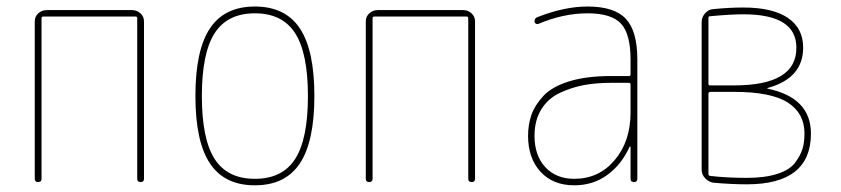

<svg xmlns="http://www.w3.org/2000/svg" viewBox="-20 -550 2540 580"><path d="M85 -9.8V-485.4Q85 -500 95.7 -509.8Q106.4 -519.5 121.1 -519.5H378.9Q393.6 -519.5 404.3 -509.8Q415 -500 415 -485.4V-9.8Q415 0 404.8 0Q394.5 0 394.5 -9.8V-495.1Q394.5 -500 389.6 -500H110.4Q105.5 -500 105.5 -495.1V-9.8Q105.5 0 95.2 0Q85 0 85 -9.8Z M871.6 -449.7Q833 -509.8 750 -509.8Q667 -509.8 628.4 -449.7Q589.8 -389.6 589.8 -259.8Q589.8 -129.9 628.4 -69.8Q667 -9.8 750 -9.8Q833 -9.8 871.6 -69.8Q910.2 -129.9 910.2 -259.8Q910.2 -389.6 871.6 -449.7ZM885.7 -56.2Q841.8 9.8 750 9.8Q658.2 9.8 614.3 -56.2Q570.3 -122.1 570.3 -260.3Q570.3 -398.4 614.3 -464.4Q658.2 -530.3 750 -530.3Q841.8 -530.3 885.7 -464.4Q929.7 -398.4 929.7 -260.3Q929.7 -122.1 885.7 -56.2Z M1085 -9.8V-485.4Q1085 -500 1095.7 -509.8Q1106.4 -519.5 1121.1 -519.5H1378.9Q1393.6 -519.5 1404.3 -509.8Q1415 -500 1415 -485.4V-9.8Q1415 0 1404.8 0Q1394.5 0 1394.5 -9.8V-495.1Q1394.5 -500 1389.6 -500H1110.4Q1105.5 -500 1105.5 -495.1V-9.8Q1105.5 0 1095.2 0Q1085 0 1085 -9.8Z M1884.8 -210V-294.9Q1884.8 -299.8 1879.9 -299.8H1825.2Q1781.2 -299.8 1744.1 -293Q1707 -286.1 1671.4 -269.5Q1635.7 -252.9 1615.2 -219.7Q1594.7 -186.5 1594.7 -139.6Q1594.7 -80.1 1627.4 -44.9Q1660.2 -9.8 1714.8 -9.8Q1789.1 -9.8 1836.9 -66.4Q1884.8 -123 1884.8 -210ZM1879.9 -320.3Q1884.8 -320.3 1884.8 -325.2V-370.1Q1884.8 -447.3 1856 -478.5Q1827.1 -509.8 1754.9 -509.8Q1681.6 -509.8 1605.5 -477.5Q1601.6 -476.6 1598.1 -479Q1594.7 -481.4 1594.7 -485.4Q1594.7 -496.1 1605.5 -499Q1685.5 -530.3 1754.9 -530.3Q1835.9 -530.3 1870.6 -493.2Q1905.3 -456.1 1905.3 -370.1V-9.8Q1905.3 0 1895 0Q1884.8 0 1884.8 -9.8V-106.4Q1884.8 -107.4 1883.8 -107.4Q1881.8 -107.4 1881.8 -106.4Q1857.4 -52.7 1814.5 -21.5Q1771.5 9.8 1714.8 9.8Q1650.4 9.8 1612.8 -31.2Q1575.2 -72.3 1575.2 -139.6Q1575.2 -173.8 1585.4 -203.1Q1595.7 -232.4 1621.6 -260.3Q1647.5 -288.1 1699.2 -304.2Q1751 -320.3 1825.2 -320.3Z M2120.1 -266.6V-24.4Q2120.1 -19.5 2125 -18.6Q2175.8 -12.7 2236.3 -12.7Q2291 -12.7 2328.6 -24.9Q2366.2 -37.1 2382.3 -59.1Q2398.4 -81.1 2404.3 -100.6Q2410.2 -120.1 2410.2 -146.5Q2410.2 -208 2359.9 -240.2Q2309.6 -272.5 2197.3 -272.5H2125Q2120.1 -271.5 2120.1 -266.6ZM2120.1 -496.1V-296.9Q2120.1 -292 2125 -292H2197.3Q2386.7 -292 2385.7 -406.2Q2385.7 -506.8 2225.6 -506.8Q2188.5 -506.8 2125 -501Q2120.1 -501 2120.1 -496.1ZM2135.7 2Q2121.1 0 2110.4 -11.2Q2099.6 -22.5 2099.6 -37.1V-483.4Q2099.6 -498 2109.9 -509.8Q2120.1 -521.5 2134.8 -522.5Q2184.6 -527.3 2225.6 -527.3Q2313.5 -527.3 2359.9 -496.1Q2406.2 -464.8 2406.2 -406.2Q2406.2 -313.5 2298.8 -284.2Q2297.9 -284.2 2297.9 -283.2Q2297.9 -282.2 2298.8 -282.2Q2429.7 -254.9 2429.7 -146.5Q2429.7 6.8 2236.3 6.8Q2190.4 6.8 2135.7 2Z"/></svg>

Font: Rounded Mgen+ 1m thin
Style: Regular
Weight: 100
Designer: [Source Han Sans]
Ryoko NISHIZUKA  (kana & ideographs); Paul D. Hunt (Latin, Greek & Cyrillic); Wenlong ZHANG  (bopomofo
Version: Version 1.059.20150602